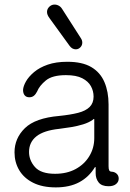

<svg xmlns="http://www.w3.org/2000/svg" viewBox="-20 -798 566 833"><path d="M222 15Q164 15 124 -5Q84 -25 63.5 -59.5Q43 -94 43 -137Q43 -198 88 -242Q133 -286 237 -295Q286 -300 319 -308.5Q352 -317 369 -334Q386 -351 386 -379Q386 -403 374.5 -424Q363 -445 337 -458.5Q311 -472 266 -472Q207 -472 179 -449Q151 -426 141 -401Q135 -389 127 -382.5Q119 -376 107 -376Q94 -376 87 -384.5Q80 -393 80 -408Q81 -424 92.5 -444.5Q104 -465 127.5 -485Q151 -505 187 -517.5Q223 -530 272 -530Q337 -530 376 -507Q415 -484 433 -442Q451 -400 451 -345V-77Q451 -64 454 -58.5Q457 -53 466 -53Q478 -52 486.5 -44Q495 -36 495 -23Q495 -9 483.5 0.5Q472 10 451 10Q421 10 408 -6.5Q395 -23 395 -46V-73H392Q366 -30 324 -7.5Q282 15 222 15ZM219 -44Q270 -44 308 -64.5Q346 -85 367.5 -120.5Q389 -156 389 -199V-280Q389 -282 387.5 -282Q386 -282 382 -278Q365 -266 340.5 -258.5Q316 -251 289 -246.5Q262 -242 237 -239Q170 -232 138 -206.5Q106 -181 106 -139Q106 -102 132 -73Q158 -44 219 -44ZM309 -584Q293 -584 282 -599L195 -719Q189 -727 186.5 -733.5Q184 -740 184 -746Q184 -757 191 -765.5Q198 -774 208 -777Q219 -780 230.5 -775.5Q242 -771 249 -760L331 -632Q337 -623 337 -613Q337 -601 328.5 -592.5Q320 -584 309 -584Z"/></svg>

Font: National Park Light
Style: Regular
Weight: 300
Designer: Andrea Herstowski, Ben Hoepner
Version: Version 1.009